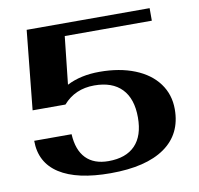

<svg xmlns="http://www.w3.org/2000/svg" viewBox="-79 -783 906 875"><g transform="rotate(-10 374.0 -345.0)"><path d="M46 -196H219Q223 -122 260 -84Q297 -46 364 -46Q445 -46 487.5 -90Q530 -134 530 -219Q530 -306 486 -351.5Q442 -397 359 -397Q270 -397 215 -334H63L100 -700H669V-642H266L242 -421Q306 -454 393 -454Q486 -454 556 -426Q626 -398 664 -346.5Q702 -295 702 -227Q702 -112 615 -51Q528 10 364 10Q209 10 127.5 -42.5Q46 -95 46 -196Z"/></g></svg>

Font: Fahkwang
Style: Bold
Weight: 700
Designer: Suppakit Chalermlarp | Katatrad Co.,Ltd.
Foundry: Cadson Demak Co.,Ltd.
Version: Version 1.000; ttfautohint (v1.6)